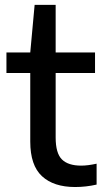

<svg xmlns="http://www.w3.org/2000/svg" viewBox="-20 -760 429 790"><path d="M289 9.5Q201 9.5 152.8 -35Q104.5 -79.5 104.5 -177.5V-459.5H6.5V-544H104.5L122.5 -740H209V-544H371V-459.5H209V-194.5Q209 -129.5 234.8 -104Q260.5 -78.5 314 -78.5Q341 -78.5 377.5 -86.5V-0.5Q333.5 9.5 289 9.5Z"/></svg>

Font: Encode Sans Md
Style: Regular
Weight: 500
Designer: Multiple Designers
Foundry: Impallari Type
Version: Version 3.002; ttfautohint (v1.8.3) -l 8 -r 50 -G 200 -x 14 